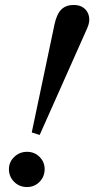

<svg xmlns="http://www.w3.org/2000/svg" viewBox="-20 -742 380 774"><path d="M140 -198 108 -208 200 -645Q209 -686 227.5 -704Q246 -722 277 -722Q303 -722 319 -709Q335 -696 339 -674.5Q343 -653 331 -627ZM89 12Q58 12 37 -9Q16 -30 16 -60Q16 -89 37.5 -109.5Q59 -130 89 -130Q119 -130 139.5 -109.5Q160 -89 160 -60Q160 -30 139.5 -9Q119 12 89 12Z"/></svg>

Font: Baskervville SemiBold
Style: Italic
Weight: 600
Italic angle: -18°
Version: Version 1.100